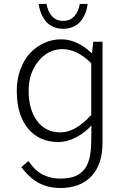

<svg xmlns="http://www.w3.org/2000/svg" viewBox="-20 -721 640 972"><path d="M175.8 -701.2H215.8Q220.7 -665.5 242.2 -640.4Q263.7 -615.2 299.8 -615.2Q335.9 -615.2 357.4 -640.4Q378.9 -665.5 383.8 -701.2H423.8Q421.4 -678.7 413.6 -657.7Q405.8 -636.7 391.6 -617.4Q377.4 -598.1 353.5 -586.7Q329.6 -575.2 299.8 -575.2Q270 -575.2 246.3 -586.7Q222.7 -598.1 208.5 -617.4Q194.3 -636.7 186.5 -657.5Q178.7 -678.2 175.8 -701.2ZM284.2 231Q229 231 181.2 207.8Q133.3 184.6 87.9 125L124 94.2Q158.7 145 198.7 164.1Q238.8 183.1 284.2 183.1Q323.7 183.1 351.3 174.3Q378.9 165.5 399.9 144.5Q420.9 123.5 431.2 86.4Q441.4 49.3 441.9 -5.9L442.9 -85.9Q410.6 -49.8 365.7 -25.9Q320.8 -2 274.9 -2Q179.2 -2 122.1 -70.3Q64.9 -138.7 64.9 -261.2Q64.9 -319.8 83.3 -369.6Q101.6 -419.4 132.6 -452.4Q163.6 -485.4 204.3 -503.7Q245.1 -522 290 -522Q369.1 -522 443.8 -452.1H445.8L452.1 -509.8H499V0Q499 112.3 442.4 171.6Q385.7 231 284.2 231ZM286.1 -50.8Q361.8 -50.8 441.9 -139.2V-400.9Q370.6 -472.2 295.9 -472.2Q224.6 -472.2 174.8 -411.9Q125 -351.6 125 -262.2Q125 -166 168 -108.4Q210.9 -50.8 286.1 -50.8Z"/></svg>

Font: Office Code Pro D Light
Style: Regular
Weight: 300
Designer: Nathan Rutzky & Paul D. Hunt
Foundry: Adobe Systems Incorporated
Version: Version 1.004;PS 001.004;hotconv 1.0.70;makeotf.lib2.5.58329